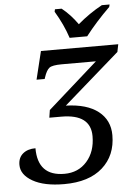

<svg xmlns="http://www.w3.org/2000/svg" viewBox="-62 -977 726 1034"><g transform="rotate(-5 301.5 -460.0)"><path d="M200.2 -393.1 470.2 -632.8H286.1Q233.9 -632.8 218 -620.4Q202.1 -607.9 189.9 -570.8L187 -562H143.1L180.2 -713.9H598.1L589.8 -672.9L288.1 -409.2Q402.3 -405.8 463.1 -357.9Q523.9 -310.1 523.9 -229Q523.9 -119.1 450.4 -54Q377 11.2 243.2 11.2Q134.8 11.2 73 -24.2Q11.2 -59.6 11.2 -112.8Q11.2 -151.9 36.9 -173.3Q62.5 -194.8 105 -194.8Q105 -43.9 249 -43.9Q324.2 -43.9 370.6 -96.7Q417 -149.4 417 -232.9Q417 -352.1 258.8 -352.1H193.8ZM566.9 -918Q492.2 -844.7 435.1 -771H340.3Q315.9 -845.2 272 -918L274.9 -931.2H311Q357.4 -894.5 396 -839.8Q459 -893.6 528.3 -931.2H570.3Z"/></g></svg>

Font: Droid Serif
Style: Italic
Weight: 400
Italic angle: -12°
Designer: Monotype Design team
Foundry: Monotype Imaging Inc.
Version: Version 1.03